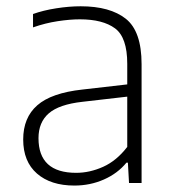

<svg xmlns="http://www.w3.org/2000/svg" viewBox="-20 -568 536 596"><path d="M211 8Q137.5 8 94.8 -29.2Q52 -66.5 52 -135Q52 -203 95.8 -241.2Q139.5 -279.5 235.5 -290L375 -306V-370Q375 -452 337 -480Q299 -508 228 -508Q197 -508 159 -502.2Q121 -496.5 82.5 -483V-524.5Q114.5 -536 154.5 -542.2Q194.5 -548.5 230.5 -548.5Q321.5 -548.5 370.5 -509.8Q419.5 -471 419.5 -369V0H380.5L377 -63H372.5Q345 -29.5 302.5 -10.8Q260 8 211 8ZM99.5 -139Q99.5 -31.5 216.5 -31.5Q258.5 -31.5 300.2 -50.2Q342 -69 375 -112V-268L236 -252Q163.5 -244 131.5 -216.2Q99.5 -188.5 99.5 -139Z"/></svg>

Font: Encode Sans XLt
Style: Regular
Weight: 200
Designer: Multiple Designers
Foundry: Impallari Type
Version: Version 3.002; ttfautohint (v1.8.3) -l 8 -r 50 -G 200 -x 14 